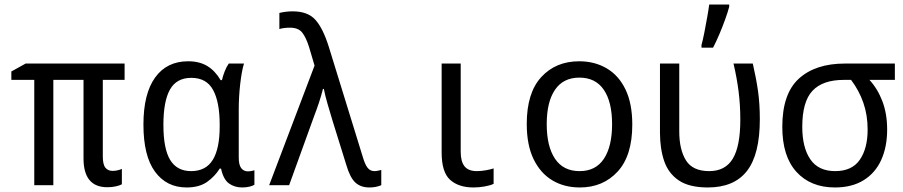

<svg xmlns="http://www.w3.org/2000/svg" viewBox="-20 -816 3981 846"><path d="M453 9Q348 9 348 -118V-464H215V0H131V-464H30V-501L93 -536H529V-464H433V-127Q433 -91 444.5 -77Q456 -63 476 -63Q487 -63 498 -65.5Q509 -68 517 -72V-4Q508 1 491 5Q474 9 453 9Z M802 10Q714 10 663 -59.5Q612 -129 612 -267Q612 -403 663.5 -474.5Q715 -546 809 -546Q859 -546 893.5 -525Q928 -504 952 -463H958Q962 -481 970 -501.5Q978 -522 988 -536H1055Q1045 -503 1038.5 -446.5Q1032 -390 1032 -334V-122Q1032 -89 1043 -75Q1054 -61 1072 -61Q1079 -61 1087.5 -62.5Q1096 -64 1101 -66V-2Q1094 3 1079 6.5Q1064 10 1047 10Q1013 10 988.5 -8Q964 -26 954 -73H948Q927 -39 892.5 -14.5Q858 10 802 10ZM822 -62Q887 -62 917.5 -111.5Q948 -161 948 -259V-267Q948 -366 919 -419.5Q890 -473 823 -473Q758 -473 729 -421.5Q700 -370 700 -266Q700 -160 730 -111Q760 -62 822 -62Z M1608 10Q1569 10 1545.5 -12Q1522 -34 1506 -89L1445 -285Q1435 -318 1423.5 -357.5Q1412 -397 1407 -424H1403Q1396 -396 1386 -365.5Q1376 -335 1364 -304L1254 0H1166L1366 -527L1342 -608Q1329 -650 1312 -672Q1295 -694 1258 -694Q1244 -694 1232 -692.5Q1220 -691 1211 -688V-759Q1223 -762 1238 -764Q1253 -766 1270 -766Q1336 -766 1369.5 -729Q1403 -692 1429 -609L1579 -123Q1588 -92 1599.5 -77Q1611 -62 1630 -62Q1638 -62 1646 -64Q1654 -66 1660 -67V0Q1637 10 1608 10Z M2066 10Q2001 10 1963.5 -23.5Q1926 -57 1926 -144V-536H2010V-147Q2010 -104 2027 -83Q2044 -62 2081 -62Q2101 -62 2122.5 -66Q2144 -70 2155 -74V-6Q2141 1 2116 5.5Q2091 10 2066 10Z M2535 10Q2466 10 2413.5 -21.5Q2361 -53 2331 -115Q2301 -177 2301 -270Q2301 -407 2365 -476.5Q2429 -546 2532 -546Q2600 -546 2653 -515Q2706 -484 2736 -422Q2766 -360 2766 -267Q2766 -130 2701.5 -60Q2637 10 2535 10ZM2534 -62Q2605 -62 2641 -116.5Q2677 -171 2677 -269Q2677 -367 2640.5 -420.5Q2604 -474 2533 -474Q2462 -474 2425.5 -420.5Q2389 -367 2389 -269Q2389 -171 2425.5 -116.5Q2462 -62 2534 -62Z M3099 10Q3017 10 2971 -21Q2925 -52 2906.5 -106.5Q2888 -161 2888 -232V-536H2973V-237Q2973 -157 3002.5 -109.5Q3032 -62 3105 -62Q3176 -62 3209 -117Q3242 -172 3242 -289Q3242 -353 3234.5 -412.5Q3227 -472 3212 -536H3297Q3312 -471 3320 -415Q3328 -359 3328 -290Q3328 -136 3271.5 -63Q3215 10 3099 10ZM3071 -618Q3077 -639 3083.5 -672.5Q3090 -706 3096 -739.5Q3102 -773 3105 -796H3193V-786Q3187 -763 3175.5 -731Q3164 -699 3150 -666Q3136 -633 3122 -606H3071Z M3659 10Q3552 10 3489.5 -58.5Q3427 -127 3427 -257Q3427 -403 3500 -469.5Q3573 -536 3703 -536H3923V-464H3811Q3847 -425 3868 -370Q3889 -315 3889 -245Q3889 -169 3863 -111.5Q3837 -54 3785.5 -22Q3734 10 3659 10ZM3660 -62Q3734 -62 3768.5 -112Q3803 -162 3803 -245Q3803 -309 3784 -363.5Q3765 -418 3730 -464H3698Q3605 -464 3560 -416Q3515 -368 3515 -257Q3515 -166 3550.5 -114Q3586 -62 3660 -62Z"/></svg>

Font: Noto Sans Mono SemiCondensed
Style: Regular
Weight: 400
Width: 4
Designer: Monotype Design Team
Foundry: Monotype Imaging Inc.
Version: Version 2.014